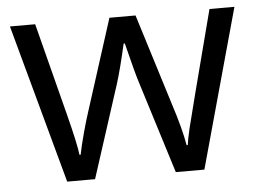

<svg xmlns="http://www.w3.org/2000/svg" viewBox="-44 -590 865 644"><g transform="rotate(-5 389.0 -267.5)"><path d="M522.9 0 424.8 -314Q415.5 -342.8 390.1 -444.8H386.2Q366.7 -359.4 352.1 -313L251 0H157.2L11.2 -535.2H96.2Q147.9 -333.5 175 -228Q202.1 -122.6 206.1 -85.9H210Q215.3 -113.8 227.3 -158Q239.3 -202.1 248 -228L346.2 -535.2H434.1L529.8 -228Q557.1 -144 566.9 -86.9H570.8Q572.8 -104.5 581.3 -141.1Q589.8 -177.7 683.1 -535.2H767.1L619.1 0Z"/></g></svg>

Font: f0_25842 
Style: Regular
Weight: 400
Foundry: Ascender Corporation
Version: Version 1.10